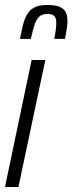

<svg xmlns="http://www.w3.org/2000/svg" viewBox="-23 -751 291 771"><path d="M-3 0 104 -510H159L51 0ZM57 -595Q63 -625 69 -650Q75 -675 86 -693.5Q97 -712 116 -721.5Q135 -731 167 -731Q199 -731 216.5 -723.5Q234 -716 241 -702Q248 -688 248 -668Q248 -653 245 -634.5Q242 -616 238 -595H195Q199 -615 201 -631.5Q203 -648 203 -661Q203 -677 195.5 -686Q188 -695 168 -695Q146 -695 134 -683.5Q122 -672 115 -649.5Q108 -627 101 -595Z"/></svg>

Font: Saira UltraCondensed
Style: Italic
Weight: 400
Width: 1
Italic angle: -12°
Designer: Hector Gatti with collaboration of the Omnibus-Type team
Foundry: Omnibus-Type
Version: Version 1.101